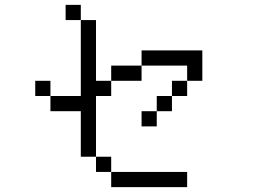

<svg xmlns="http://www.w3.org/2000/svg" viewBox="-20 -770 1040 790"><path d="M750 0V-62.5H437.5V0ZM437.5 -62.5V-125H375V-62.5ZM375 -125Q375 -125 375 -375H437.5V-437.5H375Q375 -437.5 375 -687.5H312.5V-375H187.5V-312.5H312.5V-125ZM625 -312.5H562.5V-250H625ZM625 -312.5H687.5V-375H625ZM187.5 -375V-437.5H125V-375ZM687.5 -375H750V-437.5H687.5ZM437.5 -437.5H562.5V-500H437.5ZM750 -437.5H812.5Q812.5 -437.5 812.5 -562.5H562.5V-500H750ZM312.5 -687.5V-750H250V-687.5Z"/></svg>

Font: Unifont
Style: Regular
Weight: 500
Version: Version 15.1.04